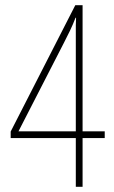

<svg xmlns="http://www.w3.org/2000/svg" viewBox="-20 -810 439 737"><path d="M382 -280H297V-93H271V-280H21V-305L269 -790H297V-306H382ZM271 -306V-682Q271 -701 271 -713.5Q271 -726 272 -742H270Q260 -716 248.5 -692Q237 -668 225 -645L51 -306Z"/></svg>

Font: Noto Sans Kannada UI ExtraCondensed Thin
Style: Regular
Weight: 100
Width: 2
Designer: Jelle Bosma - Monotype Design Team
Foundry: Monotype Imaging Inc.
Version: Version 2.005; ttfautohint (v1.8.4.7-5d5b)